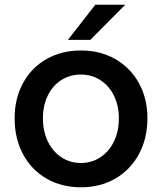

<svg xmlns="http://www.w3.org/2000/svg" viewBox="-20 -783 687 814"><path d="M42 -282Q42 -365 77.5 -430.5Q113 -496 177 -532.5Q241 -569 323 -569Q405 -569 469 -532.5Q533 -496 569 -430.5Q605 -365 605 -282Q605 -197 569.5 -130.5Q534 -64 470 -26.5Q406 11 323 11Q241 11 177 -26Q113 -63 77.5 -129.5Q42 -196 42 -282ZM484 -282Q484 -334 463.5 -376.5Q443 -419 406 -443Q369 -467 323 -467Q277 -467 240 -443.5Q203 -420 182.5 -377.5Q162 -335 162 -282Q162 -226 183 -183Q204 -140 240.5 -116Q277 -92 323 -92Q369 -92 406 -116.5Q443 -141 463.5 -184Q484 -227 484 -282ZM363 -614H268L384 -763H511Z"/></svg>

Font: Open Sauce Sans SemiBold
Style: Regular
Weight: 600
Designer: Alfredo Marco Pradil
Foundry: Creative Sauce Fz LLC
Version: Version 1.477